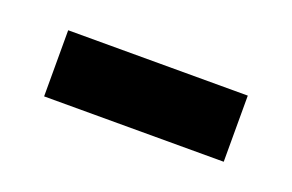

<svg xmlns="http://www.w3.org/2000/svg" viewBox="-31 -662 336 221"><g transform="rotate(20 137.0 -551.5)"><path d="M27 -511V-592H247V-511Z"/></g></svg>

Font: Noto Sans Hebrew ExtraCondensed
Style: Regular
Weight: 400
Width: 2
Designer: Monotype Design Team
Foundry: Monotype Imaging Inc.
Version: Version 2.004; ttfautohint (v1.8.4.7-5d5b)